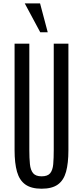

<svg xmlns="http://www.w3.org/2000/svg" viewBox="-20 -1121 498 1151"><path d="M229.5 10.3Q167.5 10.3 132.1 -14.9Q96.7 -40 82 -91.3Q67.4 -142.6 67.4 -220.7V-859.4H155.8V-223.1Q155.8 -172.9 159.4 -137Q163.1 -101.1 178.7 -82.5Q194.3 -64 229.5 -64Q265.6 -64 280.8 -82.5Q295.9 -101.1 299.1 -136.7Q302.2 -172.4 302.2 -222.7V-859.4H390.1V-220.7Q390.1 -142.6 376 -91.3Q361.8 -40 326.9 -14.9Q292 10.3 229.5 10.3ZM221.2 -927.7 128.4 -1100.6H220.2L266.1 -927.7Z"/></svg>

Font: AntonioLight
Style: Regular
Weight: 300
Designer: Vernon Adams
Foundry: Vernon Adams
Version: Version 1.002